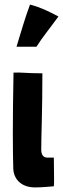

<svg xmlns="http://www.w3.org/2000/svg" viewBox="-20 -813 275 838"><path d="M111 -793C89 -735 71 -670 52 -609H139C168 -654 192 -682 235 -741C192 -764 154 -782 111 -793ZM38 -76C40 -32 72 5 133 5C165 5 201 1 215 0C216 -9 216 -20 216 -33C216 -58 215 -91 215 -125H188C171 -125 160 -135 160 -160C160 -223 165 -329 165 -490V-493C96 -493 70 -498 39 -496V-495C37 -397 36 -303 36 -227C36 -161 37 -108 38 -76Z"/></svg>

Font: HEYCLAY
Style: Regular
Weight: 400
Designer: Marcelo Magalhaes
Foundry: Marcelo Magalhães
Version: Version 1.300;hotconv 1.0.109;makeotfexe 2.5.65596